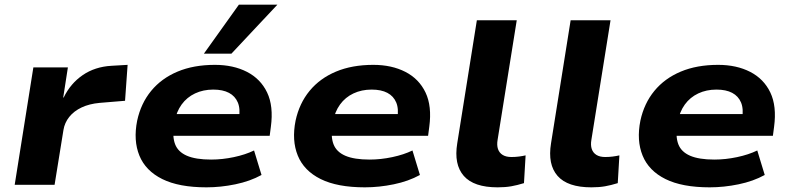

<svg xmlns="http://www.w3.org/2000/svg" viewBox="-20 -792 3387 823"><path d="M43 0 123 -503H271L251 -374H253Q282 -434 334.5 -470Q387 -506 458 -510L527 -514L516 -360L407 -351Q363 -347 330 -331.5Q297 -316 277 -291Q257 -266 252 -235L214 0Z M865 11Q747 11 675.5 -24.5Q604 -60 577.5 -125Q551 -190 568 -275Q584 -349 628 -402.5Q672 -456 741 -485Q810 -514 901 -514Q980 -514 1038.5 -484Q1097 -454 1125 -395.5Q1153 -337 1141 -248L1136 -210H694L708 -303H1024L1004 -282Q1011 -325 999.5 -352.5Q988 -380 961.5 -394Q935 -408 894 -408Q851 -408 816 -391.5Q781 -375 758.5 -344Q736 -313 728 -269L726 -258Q718 -207 730.5 -174Q743 -141 781 -124.5Q819 -108 885 -108Q933 -108 982.5 -118.5Q1032 -129 1069 -147L1101 -42Q1052 -15 989 -2Q926 11 865 11ZM854 -562 1004 -772H1169L972 -562Z M1544 11Q1426 11 1354.5 -24.5Q1283 -60 1256.5 -125Q1230 -190 1247 -275Q1263 -349 1307 -402.5Q1351 -456 1420 -485Q1489 -514 1580 -514Q1659 -514 1717.5 -484Q1776 -454 1804 -395.5Q1832 -337 1820 -248L1815 -210H1373L1387 -303H1703L1683 -282Q1690 -325 1678.5 -352.5Q1667 -380 1640.5 -394Q1614 -408 1573 -408Q1530 -408 1495 -391.5Q1460 -375 1437.5 -344Q1415 -313 1407 -269L1405 -258Q1397 -207 1409.5 -174Q1422 -141 1460 -124.5Q1498 -108 1564 -108Q1612 -108 1661.5 -118.5Q1711 -129 1748 -147L1780 -42Q1731 -15 1668 -2Q1605 11 1544 11Z M2113 11Q2011 11 1968 -38Q1925 -87 1940 -178L2024 -705H2195L2113 -193Q2109 -170 2114.5 -153.5Q2120 -137 2134.5 -128Q2149 -119 2172 -119Q2189 -119 2204.5 -121Q2220 -123 2233 -126L2226 -7Q2197 2 2171.5 6.5Q2146 11 2113 11Z M2515 11Q2413 11 2370 -38Q2327 -87 2342 -178L2426 -705H2597L2515 -193Q2511 -170 2516.5 -153.5Q2522 -137 2536.5 -128Q2551 -119 2574 -119Q2591 -119 2606.5 -121Q2622 -123 2635 -126L2628 -7Q2599 2 2573.5 6.5Q2548 11 2515 11Z M3022 11Q2904 11 2832.5 -24.5Q2761 -60 2734.5 -125Q2708 -190 2725 -275Q2741 -349 2785 -402.5Q2829 -456 2898 -485Q2967 -514 3058 -514Q3137 -514 3195.5 -484Q3254 -454 3282 -395.5Q3310 -337 3298 -248L3293 -210H2851L2865 -303H3181L3161 -282Q3168 -325 3156.5 -352.5Q3145 -380 3118.5 -394Q3092 -408 3051 -408Q3008 -408 2973 -391.5Q2938 -375 2915.5 -344Q2893 -313 2885 -269L2883 -258Q2875 -207 2887.5 -174Q2900 -141 2938 -124.5Q2976 -108 3042 -108Q3090 -108 3139.5 -118.5Q3189 -129 3226 -147L3258 -42Q3209 -15 3146 -2Q3083 11 3022 11Z"/></svg>

Font: Nunito Sans 7pt SemiExpanded ExtraBold
Style: Italic
Weight: 800
Width: 6
Italic angle: -9°
Designer: Vernon Adams
Foundry: Vernon Adams
Version: Version 3.101;gftools[0.9.27]